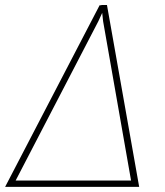

<svg xmlns="http://www.w3.org/2000/svg" viewBox="-39 -731 645 751"><path d="M345.7 -647.9 9.3 0H-19L350.6 -710.4H374.5ZM478 0 364.3 -647.9 357.4 -711.4H379.4L505.4 0ZM485.4 -24.9 481.9 0H1L4.4 -24.9Z"/></svg>

Font: Roboto Condensed Thin
Style: Italic
Weight: 250
Italic angle: -12°
Designer: Christian Robertson
Foundry: Google
Version: Version 3.008; 2023